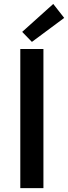

<svg xmlns="http://www.w3.org/2000/svg" viewBox="-20 -973 352 993"><path d="M85 -719.7H204.6V0H85ZM94.7 -808.1 255.4 -952.6 312 -880.4 145 -756.3Z"/></svg>

Font: Reddit Sans SemiBold
Style: Regular
Weight: 600
Designer: Stephen Hutchings
Foundry: Reddit
Version: Version 1.013